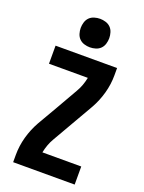

<svg xmlns="http://www.w3.org/2000/svg" viewBox="-177 -1057 855 1138"><g transform="rotate(20 250.0 -487.5)"><path d="M56 0V-46Q56 -103 71.5 -159Q87 -215 115 -265L191 -396L266 -527Q279 -549 287.5 -572.5Q296 -596 301 -621H56V-735H444V-689Q444 -632 428.5 -576Q413 -520 385 -470L234 -208Q221 -186 212.5 -162.5Q204 -139 199 -114H444V0ZM250 -795Q232 -795 214 -800.5Q196 -806 183.5 -818.5Q171 -831 165.5 -849Q160 -867 160 -885Q160 -903 165.5 -921Q171 -939 183.5 -951.5Q196 -964 214 -969.5Q232 -975 250 -975Q268 -975 286 -969.5Q304 -964 316.5 -951.5Q329 -939 334.5 -921Q340 -903 340 -885Q340 -867 334.5 -849Q329 -831 316.5 -818.5Q304 -806 286 -800.5Q268 -795 250 -795Z"/></g></svg>

Font: Iosevka Curly Heavy
Style: Regular
Weight: 900
Monospace: yes
Designer: Belleve Invis
Foundry: Belleve Invis
Version: Version 22.1.2; ttfautohint (v1.8.4)